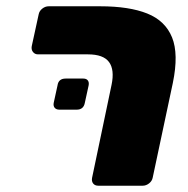

<svg xmlns="http://www.w3.org/2000/svg" viewBox="-20 -591 597 611"><path d="M293 0Q282 0 276.5 -7Q271 -14 273 -25L335 -321Q345 -369 327 -393.5Q309 -418 260 -418H101Q91 -418 85 -425.5Q79 -433 81 -444L103 -545Q105 -556 114.5 -563.5Q124 -571 135 -571H299Q391 -571 448.5 -548Q506 -525 527.5 -472Q549 -419 530 -327L466 -26Q464 -15 454.5 -7.5Q445 0 434 0ZM169 -242Q159 -242 154 -248Q149 -254 151 -264L163 -319Q166 -341 189 -341H245Q255 -341 259.5 -335Q264 -329 262 -319L250 -264Q246 -242 224 -242Z"/></svg>

Font: Rubik ExtraBold
Style: Italic
Weight: 800
Italic angle: -12°
Designer: Hubert and Fischer
Foundry: Hubert and Fischer
Version: Version 2.300;gftools[0.9.30]